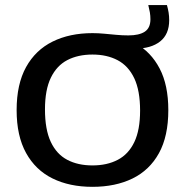

<svg xmlns="http://www.w3.org/2000/svg" viewBox="-20 -734 734 762"><path d="M347 7.5Q256 7.5 188.5 -25.8Q121 -59 83.5 -126.8Q46 -194.5 46 -297Q46 -400 83.5 -467.8Q121 -535.5 188.8 -569Q256.5 -602.5 347 -602.5Q370.5 -602.5 394 -600.2Q417.5 -598 441.2 -595.8Q465 -593.5 489.5 -593.5Q532 -593.5 554.5 -608.2Q577 -623 577 -657.5Q577 -671.5 574.8 -684.8Q572.5 -698 568.5 -714H642.5Q647 -698 649.2 -684Q651.5 -670 651.5 -654Q651.5 -598 615.5 -569.5Q579.5 -541 516 -541L518.5 -561.5Q579 -528 613.5 -462.2Q648 -396.5 648 -297Q648 -193.5 610.8 -126Q573.5 -58.5 505.8 -25.5Q438 7.5 347 7.5ZM347 -77.5Q405 -77.5 447.5 -99.8Q490 -122 513 -170Q536 -218 536 -295Q536 -374.5 512.8 -423.5Q489.5 -472.5 447 -495Q404.5 -517.5 347 -517.5Q289.5 -517.5 247.2 -495.5Q205 -473.5 181.8 -425.5Q158.5 -377.5 158.5 -300Q158.5 -220 181.5 -171Q204.5 -122 246.8 -99.8Q289 -77.5 347 -77.5Z"/></svg>

Font: Encode Sans SC SemiExpanded Medium
Style: Regular
Weight: 500
Width: 6
Designer: Multiple Designers
Foundry: Impallari Type
Version: Version 3.002